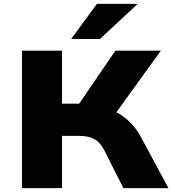

<svg xmlns="http://www.w3.org/2000/svg" viewBox="-20 -965 896 985"><path d="M93 0V-705H298V-433H402L369 -408L572 -705H805L562 -368L470 -424Q527 -414 570.5 -392.5Q614 -371 647 -338Q680 -305 704 -260L844 0H613L514 -196Q494 -235 464 -251.5Q434 -268 383 -268H298V0ZM345 -765 477 -945H686L493 -765Z"/></svg>

Font: Nunito Sans 7pt SemiExpanded Black
Style: Regular
Weight: 900
Width: 6
Designer: Vernon Adams
Foundry: Vernon Adams
Version: Version 3.101;gftools[0.9.27]